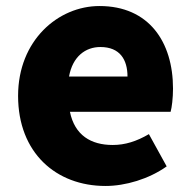

<svg xmlns="http://www.w3.org/2000/svg" viewBox="-20 -563 636 637"><path d="M330 54C396 54 474 31 533 -11L474 -118C433 -94 395 -82 354 -82C282 -82 228 -114 212 -192H546C550 -206 554 -237 554 -269C554 -424 474 -543 310 -543C173 -543 40 -429 40 -245C40 -56 166 54 330 54ZM209 -309C221 -376 264 -407 313 -407C378 -407 403 -365 403 -309Z"/></svg>

Font: コーポレート・ロゴ ver3 Bold
Style: Regular
Weight: 700
Designer: [KANA_main] LOGOTYPE.JP [Source Han Sans] Ryoko NISHIZUKA 西塚涼子 (kana, bopomofo & ideographs); Paul D. Hunt (Latin, Greek
Version: Version 12.001;FEAKit 1.0